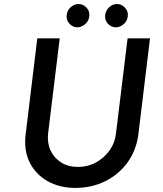

<svg xmlns="http://www.w3.org/2000/svg" viewBox="-20 -914 799 942"><path d="M216 -259Q211 -213 228 -176Q245 -139 280 -117Q315 -95 362 -95Q411 -95 451 -117Q491 -139 517.5 -176Q544 -213 549 -259L606 -726H716L659 -256Q649 -177 606 -117.5Q563 -58 496.5 -25Q430 8 349 8Q273 8 214 -25Q155 -58 125.5 -117.5Q96 -177 106 -256L163 -726H273ZM307 -840Q310 -865 329 -880.5Q348 -896 369 -894Q389 -893 405 -876Q421 -859 418 -834Q415 -809 396 -794Q377 -779 357 -780Q336 -781 320 -798.5Q304 -816 307 -840ZM496 -840Q499 -865 518 -880.5Q537 -896 558 -894Q578 -893 594 -875.5Q610 -858 607 -834Q604 -809 585 -794Q566 -779 546 -780Q525 -781 509 -798Q493 -815 496 -840Z"/></svg>

Font: Josefin Sans Thin Medium
Style: Italic
Weight: 500
Italic angle: -7°
Version: Version 2.000